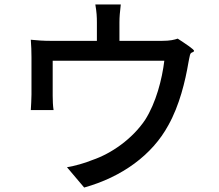

<svg xmlns="http://www.w3.org/2000/svg" viewBox="-20 -810 980 860"><path d="M591 -538H716C706 -455 679 -350 630 -273C573 -188 479 -122 393 -93C359 -79 316 -67 280 -61L357 30C526 -17 662 -116 734 -249C784 -338 810 -447 824 -530C826 -540 828 -552 831 -564C835 -579 847 -573 849 -582C851 -588 808 -616 776 -637C761 -632 743 -627 705 -627H515V-710C515 -734 517 -755 521 -790H407C413 -755 414 -734 414 -710V-627H209C174 -627 147 -629 118 -632C120 -610 121 -576 121 -554C121 -520 121 -418 121 -386C121 -365 119 -338 118 -317H220C217 -334 216 -362 216 -381C216 -410 216 -502 216 -538H466Z"/></svg>

Font: GenSekiGothic2 TW M
Style: Regular
Weight: 500
Version: Version 2.100;PS 2.1;hotconv 16.6.51;makeotf.lib2.5.65220 DE